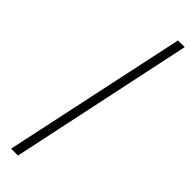

<svg xmlns="http://www.w3.org/2000/svg" viewBox="-265 -755 750 750"><g transform="rotate(45 110.0 -380.0)"><path d="M21 0H59L220 -760H183Z"/></g></svg>

Font: Noto Sans SemiCondensed ExtraLight
Style: Italic
Weight: 200
Width: 4
Italic angle: -12°
Designer: Monotype Design Team
Foundry: Monotype Imaging Inc.
Version: Version 2.013